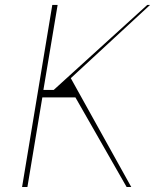

<svg xmlns="http://www.w3.org/2000/svg" viewBox="-20 -747 620 767"><path d="M485.8 0 281.2 -358H149.1L89.5 0H68.2L188.9 -727.3H210.2L153.4 -387.8H194.6L568.2 -727.3H579.5L262.8 -434.7L504.3 0Z"/></svg>

Font: Inter Thin  BETA
Style: Italic
Weight: 100
Italic angle: -9.39999°
Designer: Rasmus Andersson
Foundry: rsms
Version: Version 3.011;git-f93a4a705